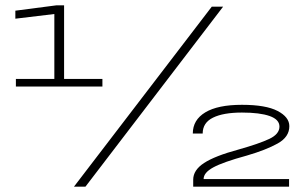

<svg xmlns="http://www.w3.org/2000/svg" viewBox="-20 -699 1142 719"><path d="M39.5 -375H363.5V-403.5H220V-679H191L37.5 -659V-629L183.5 -646.5V-403.5H39.5ZM257 0H300L815.5 -674H773ZM703.5 0H1062.5V-28.5H742.5Q742.5 -52.5 778.8 -72.2Q815 -92 904.5 -116.5Q976.5 -137.5 1020 -161.8Q1063.5 -186 1063.5 -226.5Q1063.5 -260.5 1019.5 -283.5Q975.5 -306.5 886 -306.5Q795.5 -306.5 748.8 -278.2Q702 -250 702 -199H739Q739 -239.5 777.8 -258.5Q816.5 -277.5 886 -277.5Q953 -277.5 989.8 -264.5Q1026.5 -251.5 1026.5 -225Q1026.5 -197 988.8 -179Q951 -161 873 -139Q784.5 -115 744 -88.5Q703.5 -62 703.5 -26Z"/></svg>

Font: Anybody Expanded Light
Style: Regular
Weight: 300
Width: 7
Version: Version 1.113;gftools[0.9.25]